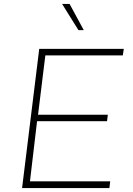

<svg xmlns="http://www.w3.org/2000/svg" viewBox="-20 -954 675 974"><path d="M179 -706H608L603 -673H210L173 -372H527L523 -339H168L132 -34H539L535 0H92ZM333 -934 405 -801H378L295 -934Z"/></svg>

Font: Josefin Sans ExtraLight
Style: Italic
Weight: 250
Italic angle: -7°
Designer: Santiago Orozco
Foundry: Typemade
Version: Version 2.000